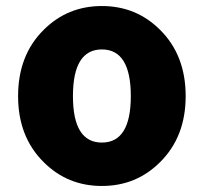

<svg xmlns="http://www.w3.org/2000/svg" viewBox="-20 -603 675 637"><path d="M125 -65Q40 -149 40 -284Q40 -420 125 -504Q204 -583 318 -583Q432 -583 511 -504Q596 -420 596 -284Q596 -149 511 -65Q432 14 318 14Q204 14 125 -65ZM414 -284Q414 -439 318 -439Q222 -439 222 -284Q222 -130 318 -130Q414 -130 414 -284Z"/></svg>

Font: Source Han Sans CN Heavy
Style: Bold
Weight: 900
Designer: Ryoko NISHIZUKA (kana & ideographs); Paul D. Hunt (Latin, Greek & Cyrillic); Wenlong ZHANG (bopomofo); Sandoll Communica
Foundry: Adobe Systems Incorporated
Version: Version 1.000;PS 1;hotconv 1.0.78;makeotf.lib2.5.61930